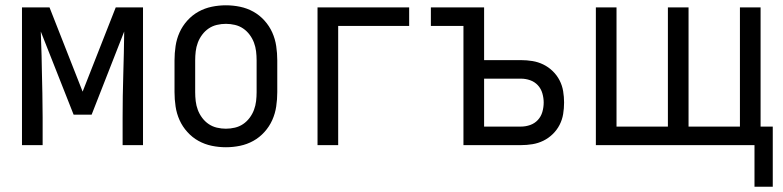

<svg xmlns="http://www.w3.org/2000/svg" viewBox="-20 -548 2956 725"><path d="M63 0V-520H167L292 -202L417 -520H520V0H443V-104Q443 -185 445.5 -266Q448 -347 449 -429L326 -115H258L134 -429Q135 -406 135.5 -383.5Q136 -361 137 -338L138 -286Q139 -241 140 -195.5Q141 -150 141 -104V0Z M833 8Q806 8 779.5 2.5Q753 -3 729.5 -16Q706 -29 687.5 -49.5Q669 -70 658 -94.5Q647 -119 643 -146Q639 -173 639 -200V-320Q639 -347 643 -374Q647 -401 658 -425.5Q669 -450 687.5 -470.5Q706 -491 729.5 -504Q753 -517 779.5 -522.5Q806 -528 833 -528Q860 -528 886.5 -522.5Q913 -517 936.5 -504Q960 -491 978.5 -470.5Q997 -450 1008 -425.5Q1019 -401 1023 -374Q1027 -347 1027 -320V-200Q1027 -173 1023 -146Q1019 -119 1008 -94.5Q997 -70 978.5 -49.5Q960 -29 936.5 -16Q913 -3 886.5 2.5Q860 8 833 8ZM833 -62Q850 -62 867 -66Q884 -70 898 -79.5Q912 -89 922.5 -103Q933 -117 939 -133Q945 -149 947 -166Q949 -183 949 -200V-320Q949 -337 947 -354Q945 -371 939 -387Q933 -403 922.5 -417Q912 -431 898 -440.5Q884 -450 867 -454Q850 -458 833 -458Q816 -458 799 -454Q782 -450 768 -440.5Q754 -431 743.5 -417Q733 -403 727 -387Q721 -371 719 -354Q717 -337 717 -320V-200Q717 -183 719 -166Q721 -149 727 -133Q733 -117 743.5 -103Q754 -89 768 -79.5Q782 -70 799 -66Q816 -62 833 -62Z M1179 0V-520H1525V-450H1257V0Z M1730 0V-450H1607V-520H1808V-321H1947Q1969 -321 1990.5 -317.5Q2012 -314 2031.5 -304.5Q2051 -295 2067 -279.5Q2083 -264 2093 -244.5Q2103 -225 2106.5 -203.5Q2110 -182 2110 -161Q2110 -139 2106.5 -117.5Q2103 -96 2093 -76.5Q2083 -57 2067 -41.5Q2051 -26 2031.5 -16.5Q2012 -7 1990.5 -3.5Q1969 0 1947 0ZM1947 -70Q1965 -70 1982 -76Q1999 -82 2011 -95Q2023 -108 2028 -125.5Q2033 -143 2033 -161Q2033 -178 2028 -195.5Q2023 -213 2011 -226Q1999 -239 1982 -245Q1965 -251 1947 -251H1808V-70Z M2829 157V0H2230V-520H2308V-70H2502V-520H2580V-70H2774V-520H2852V-70H2898V157Z"/></svg>

Font: Huly
Style: Regular
Weight: 400
Designer: Belleve Invis
Foundry: Belleve Invis
Version: Version 33.2.5; ttfautohint (v1.8.4)